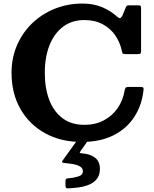

<svg xmlns="http://www.w3.org/2000/svg" viewBox="-20 -785 870 1082"><path d="M349 262V233.5Q349 225 353 222.8Q357 220.5 364.5 220Q395 217.5 421 209.5Q447 201.5 447 180Q447 162.5 431.2 153.2Q415.5 144 392.2 140Q369 136 346.5 134Q332 132.5 330 129.2Q328 126 333 119.5L411 11Q414.5 6 423.5 6H460.5Q472 6 472.8 8Q473.5 10 469.5 16L435 65Q428.5 73.5 429.8 76Q431 78.5 444.5 79.5Q489 83 516 104Q543 125 543 167Q543 201.5 526 223Q509 244.5 481.5 255.8Q454 267 422.5 271.2Q391 275.5 361.5 276.5Q349 277 349 262ZM45 -375Q45 -458.5 75.8 -529.8Q106.5 -601 161.2 -653.8Q216 -706.5 288.8 -735.8Q361.5 -765 445 -765Q507.5 -765 556.2 -744.2Q605 -723.5 640 -691Q651.5 -681.5 656.8 -682.5Q662 -683.5 670.5 -698.5L689.5 -745Q693 -751 695.8 -753Q698.5 -755 709 -755H757.5Q770 -755 772.5 -751.5Q775 -748 775 -736V-497.5Q775 -486.5 771.8 -483.2Q768.5 -480 756.5 -480H688Q674 -480 671.2 -484.2Q668.5 -488.5 666.5 -499Q656.5 -546 629.8 -585.2Q603 -624.5 559.2 -648.2Q515.5 -672 455 -672Q385.5 -672 335.8 -634.8Q286 -597.5 259.2 -530.5Q232.5 -463.5 232.5 -375Q232.5 -286.5 258.2 -220.5Q284 -154.5 333.5 -118Q383 -81.5 455 -81.5Q518.5 -81.5 566.5 -107.5Q614.5 -133.5 644 -177.2Q673.5 -221 682 -274Q684.5 -286.5 688.2 -290.8Q692 -295 704 -295H770.5Q783 -295 786.5 -292Q790 -289 789 -279.5Q780.5 -194.5 738 -128Q695.5 -61.5 620.8 -23.2Q546 15 440 15Q323.5 15 234.5 -34Q145.5 -83 95.2 -170.8Q45 -258.5 45 -375Z"/></svg>

Font: Besley*
Style: Bold
Weight: 700
Designer: Owen Earl
Foundry: indestructible type*
Version: Version 2.000; ttfautohint (v1.8.3)